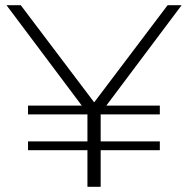

<svg xmlns="http://www.w3.org/2000/svg" viewBox="-20 -720 725 740"><path d="M317 0V-304L329 -268L5 -700H60L357 -307H329L626 -700H680L356 -268L368 -304V0ZM88 -141V-175H596V-141ZM88 -279V-313H596V-279Z"/></svg>

Font: Modern
Style: Regular
Weight: 300
Designer: Julieta Ulanovsky
Foundry: Julieta Ulanovsky
Version: Version 8.000